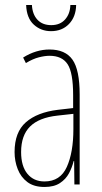

<svg xmlns="http://www.w3.org/2000/svg" viewBox="-20 -734 406 764"><path d="M177 -537Q240 -537 268.5 -496.5Q297 -456 297 -358V0H276L275 -93H273Q267 -68 254.5 -44.5Q242 -21 218.5 -5.5Q195 10 157 10Q115 10 89 -9.5Q63 -29 50.5 -61Q38 -93 38 -129Q38 -208 83 -247.5Q128 -287 210 -297L271 -304V-355Q271 -445 249 -478.5Q227 -512 177 -512Q159 -512 135 -506Q111 -500 83 -483L72 -505Q123 -537 177 -537ZM209 -274Q135 -266 99.5 -230.5Q64 -195 64 -129Q64 -73 89 -42.5Q114 -12 157 -12Q220 -12 246 -70Q272 -128 272 -220V-281ZM283 -714Q282 -667 254.5 -638.5Q227 -610 183 -610Q143 -610 114.5 -636Q86 -662 84 -714H107Q109 -677 129 -655.5Q149 -634 184 -634Q219 -634 239 -656.5Q259 -679 260 -714Z"/></svg>

Font: Noto Sans Lao UI ExtCond Thin
Style: Regular
Weight: 100
Width: 2
Designer: Monotype Design Team
Foundry: Monotype Imaging Inc.
Version: Version 2.000; ttfautohint (v1.8.4.7-5d5b)